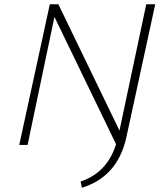

<svg xmlns="http://www.w3.org/2000/svg" viewBox="-20 -678 763 898"><path d="M526 3 222 -625 228 -658H253L553 -38ZM70 0 213 -658H247L109 0ZM363 200 357 171Q390 160 418 142Q446 124 468.5 98Q491 72 507 37.5Q523 3 533 -40L664 -658H706L571 -36Q560 14 540 53.5Q520 93 493 121.5Q466 150 433 169.5Q400 189 363 200Z"/></svg>

Font: Ysabeau Office ExtraLight
Style: Italic
Weight: 250
Italic angle: -12°
Designer: Christian Thalmann (Catharsis Fonts)
Version: Version 2.001;gftools[0.9.30]; featfreeze: tnum,lnum,ss02